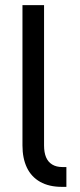

<svg xmlns="http://www.w3.org/2000/svg" viewBox="-20 -727 312 747"><path d="M222.7 -77.1Q230.5 -77.1 238.3 -77.1V0Q229.5 0 220.7 0Q170.9 0 136.2 -19.5Q101.6 -39.1 84.5 -75.2Q67.4 -111.3 67.4 -161.1V-707H151.4V-161.1Q151.4 -133.8 159.2 -115.2Q167 -96.7 183.1 -86.9Q199.2 -77.1 222.7 -77.1Z"/></svg>

Font: WEMIX Pretendard Variable
Style: Regular
Weight: 400
Designer: Base glyphs from Inter by Rasmus Andersson; Hangeul glyphs from Noto Sans CJK(Source Han Sans) by Jang Soo-young and Kan
Foundry: Kil Hyung-jin
Version: Version 1.000;Glyphs 3.2 (3208)